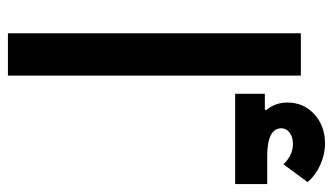

<svg xmlns="http://www.w3.org/2000/svg" viewBox="-198 -643 841 485"><g transform="rotate(90 222.5 -400.5)"><path d="M64 -740H171V0H64ZM217 -649H257L258 -653Q239 -675 239 -706Q239 -747 268.5 -774Q298 -801 343 -801Q370 -801 396.5 -789Q423 -777 440 -757L395 -696Q372 -720 343 -720Q326 -720 315 -711.5Q304 -703 304 -691Q304 -655 374 -655H445V-574H217Z"/></g></svg>

Font: IBM Plex Arabic SemiBold
Style: Regular
Weight: 600
Designer: Mike Abbink, Paul van der Laan, Pieter van Rosmalen, Wael Morcos, Khajak Apelian
Foundry: Bold Monday
Version: Version 1.0